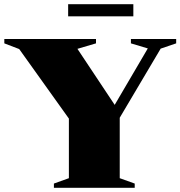

<svg xmlns="http://www.w3.org/2000/svg" viewBox="-36 -890 854 910"><path d="M55 -657.5 -15.5 -684.5V-705H419V-684.5L331 -658.5L528.5 -361.5L486.5 -357L664.5 -660.5L584.5 -684.5V-705H799V-684.5L725.5 -659.5L531.5 -332V-45.5L602.5 -20V0H219.5V-20L290.5 -45.5V-328ZM287 -812.5V-870H596V-812.5Z"/></svg>

Font: Newsreader 60pt ExtraBold
Style: Regular
Weight: 800
Designer: Hugues Gentile
Foundry: Production Type
Version: Version 1.003